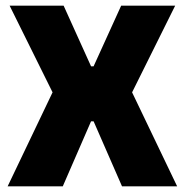

<svg xmlns="http://www.w3.org/2000/svg" viewBox="-20 -659 654 679"><path d="M7 0 175 -351.5V-314L14 -639H205L302 -424.5H311L408.5 -639H599.5L438 -314V-351.5L606.5 0H411.5L311 -230H302L202 0Z"/></svg>

Font: Anek Gujarati Medium ExtraBold
Style: Regular
Weight: 800
Version: Version 1.003